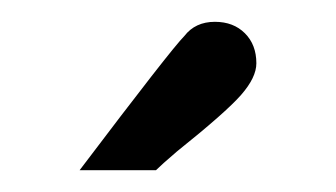

<svg xmlns="http://www.w3.org/2000/svg" viewBox="-20 -727 308 176"><path d="M177 -707Q194 -707 204.5 -696.5Q215 -686 215 -669Q215 -656 201 -640Q187 -624 142 -588Q128 -576 123 -571H53Q137 -682 149 -694Q159 -707 177 -707Z"/></svg>

Font: Atkinson Hyperlegible Pro
Style: Regular
Weight: 400
Designer: Elliott Scott, Megan Eiswerth, Linus Boman, Theodore Petrosky, Jacob Perez
Foundry: Braille Institute
Version: Version 1.5.1